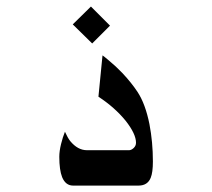

<svg xmlns="http://www.w3.org/2000/svg" viewBox="-20 -579 662 599"><path d="M323.2 -499 267.6 -443.4 207 -502.9 263.7 -558.6ZM457 -75.2Q457 -41 450.2 -24.4Q440.4 0 412.1 0H208Q184.6 0 173.8 -26.4Q165 -48.8 165 -89.8Q165 -107.4 170.4 -129.4Q175.8 -151.4 182.6 -168Q191.4 -148.4 199.2 -138.7Q222.7 -110.4 251 -110.4H382.8Q389.6 -110.4 397 -117.2Q404.3 -124 404.3 -133.8Q404.3 -161.1 372.1 -202.1Q337.9 -244.1 287.1 -277.3L299.8 -406.2Q300.8 -406.2 319.3 -390.6Q341.8 -372.1 362.3 -350.6Q390.6 -320.3 409.2 -292Q433.6 -254.9 446.3 -191.4Q457 -135.7 457 -75.2Z"/></svg>

Font: Thabit-Bold
Style: Bold
Weight: 700
Designer: Regenerated by Nadim Shaikli
Foundry: MAK Alagha
Version: 0.01